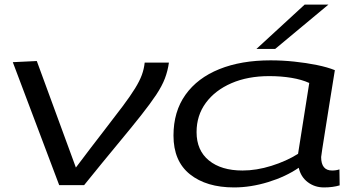

<svg xmlns="http://www.w3.org/2000/svg" viewBox="-20 -810 1556 840"><path d="M348 0H239L36 -538L141 -543L312 -77Q382 -170 432.5 -235Q483 -300 517 -345.5Q551 -391 571 -423.5Q591 -456 600.5 -482Q610 -508 613 -536H719Q714 -500 701.5 -467Q689 -434 663.5 -395.5Q638 -357 596.5 -304.5Q555 -252 493.5 -178Q432 -104 348 0Z M1397 10Q1357 10 1326.5 -13Q1296 -36 1287 -76Q1230 -37 1153.5 -13.5Q1077 10 1004 10Q883 10 811 -47.5Q739 -105 739 -217Q739 -322 791.5 -395.5Q844 -469 939.5 -507.5Q1035 -546 1164 -546Q1215 -546 1267.5 -540.5Q1320 -535 1366.5 -525.5Q1413 -516 1445 -503Q1433 -430 1422.5 -363.5Q1412 -297 1403.5 -244Q1395 -191 1390 -158.5Q1385 -126 1385 -123Q1385 -64 1433 -64Q1451 -64 1465 -69L1466 1Q1436 10 1397 10ZM1284 -137 1333 -447Q1300 -462 1255 -469.5Q1210 -477 1158 -477Q1064 -477 992.5 -446Q921 -415 880.5 -360Q840 -305 840 -232Q840 -152 894 -108Q948 -64 1041 -64Q1102 -64 1167.5 -84.5Q1233 -105 1284 -137ZM1102 -596 1313 -790H1417L1184 -596Z"/></svg>

Font: Georama ExtraExtended
Style: Italic
Weight: 400
Width: 8
Italic angle: -9°
Designer: Jean-Baptiste Levee
Foundry: Production Type
Version: Version 1.000